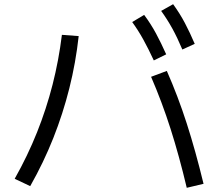

<svg xmlns="http://www.w3.org/2000/svg" viewBox="-20 -875 1040 915"><path d="M870 20Q834 -132 793 -260.5Q752 -389 700 -509L775 -537Q828 -417 870 -286.5Q912 -156 950 1ZM50 -23Q112 -133 156.5 -244.5Q201 -356 230.5 -471.5Q260 -587 275 -709L355 -703Q341 -576 310.5 -454.5Q280 -333 234 -217Q188 -101 124 12ZM713 -587Q687 -643 663 -686.5Q639 -730 610 -770L667 -804Q699 -761 723.5 -715.5Q748 -670 772 -616ZM849 -639Q825 -696 801 -739.5Q777 -783 748 -823L805 -855Q837 -811 861 -765.5Q885 -720 908 -666Z"/></svg>

Font: M PLUS 1
Style: Regular
Weight: 400
Designer: Coji Morishita
Foundry: UNDERFOREST DESIGN
Version: Version 1.001